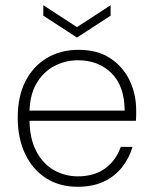

<svg xmlns="http://www.w3.org/2000/svg" viewBox="-20 -704 584 736"><path d="M278 12Q208 12 156.5 -21Q105 -54 76.5 -113.5Q48 -173 48 -253Q48 -335 77.5 -392.5Q107 -450 159.5 -481.5Q212 -513 281 -513Q354 -513 403 -480.5Q452 -448 477 -395.5Q502 -343 502 -281Q502 -271 502 -262Q502 -253 501 -241H80V-280H458Q457 -375 407 -424Q357 -473 279 -473Q231 -473 188.5 -451Q146 -429 119.5 -383.5Q93 -338 93 -268V-250Q93 -174 119 -124.5Q145 -75 187.5 -51.5Q230 -28 278 -28Q341 -28 382.5 -58Q424 -88 443 -141H488Q475 -97 447 -62Q419 -27 377 -7.5Q335 12 278 12ZM275 -560 146 -644V-684L275 -600L404 -684V-644Z"/></svg>

Font: DM Sans 18pt ExtraLight
Style: Regular
Weight: 250
Designer: Colophon Foundry, Jonny Pinhorn
Foundry: Colophon Foundry
Version: Version 4.004;gftools[0.9.30]